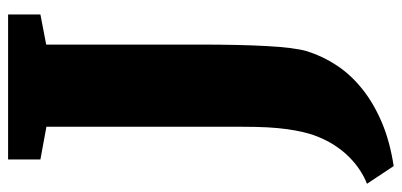

<svg xmlns="http://www.w3.org/2000/svg" viewBox="-301 -506 984 470"><g transform="rotate(-90 191.0 -271.0)"><path d="M95.2 4.9Q99.6 -7.8 103.3 -23.9Q106.9 -40 109.9 -61Q112.8 -82 114.3 -108.6Q115.7 -135.3 115.7 -169.4V-649.4L35.6 -664.1V-743.2H390.6V-664.1L316.9 -649.9V-274.9Q316.9 -176.3 313.2 -109.6Q309.6 -43 300.8 -12.2Q288.6 26.9 265.9 61.3Q243.2 95.7 208.5 123.5Q173.8 151.4 127 171.4Q80.1 191.4 19.5 200.7L-23.9 135.3Q-8.3 129.4 8.8 118.4Q25.9 107.4 42 91.3Q58.1 75.2 71.8 53.7Q85.4 32.2 95.2 4.9Z"/></g></svg>

Font: Merriweather UltraBold
Style: Regular
Weight: 900
Designer: Eben Sorkin ( sorkintype@gmail.com )
Foundry: Eben Sorkin
Version: Version 1.570; ttfautohint (v1.3) -l 8 -r 32 -G 0 -x 0 -H 60